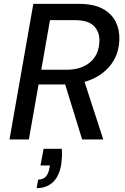

<svg xmlns="http://www.w3.org/2000/svg" viewBox="-20 -720 646 991"><path d="M29 0 152 -700H388Q463 -700 509.5 -675Q556 -650 577 -608Q598 -566 596 -515Q594 -446 558 -394Q522 -342 459 -313Q396 -284 313 -284H179L129 0ZM404 0 308 -311H412L513 0ZM193 -360H323Q400 -360 445.5 -399Q491 -438 493 -507Q495 -554 465.5 -585Q436 -616 367 -616H238ZM169 251 177 207Q202 207 216 192Q230 177 235 148L238 134H189L205 48H299Q301 70 299.5 91Q298 112 296 130Q285 191 252.5 221Q220 251 169 251Z"/></svg>

Font: DM Sans 16pt Medium
Style: Italic
Weight: 500
Italic angle: -10°
Version: Version 4.004;gftools[0.9.30]